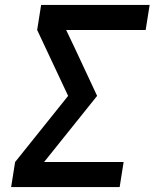

<svg xmlns="http://www.w3.org/2000/svg" viewBox="-20 -755 640 775"><path d="M25 0 41 -101 255 -368 130 -634 146 -735H584L568 -634H247L279 -567L372 -368L158 -101H479L463 0Z"/></svg>

Font: Iosevka Aile
Style: Bold Italic
Weight: 700
Italic angle: -9°
Designer: Belleve Invis
Foundry: Belleve Invis
Version: Version 28.0.1; ttfautohint (v1.8.4)